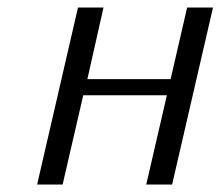

<svg xmlns="http://www.w3.org/2000/svg" viewBox="-20 -492 588 512"><path d="M79 0 188 -472H256L213 -281H435L479 -472H548L439 0H370L425 -238H202L147 0Z"/></svg>

Font: Coval
Style: ExtraLight Italic
Weight: 200
Foundry: Context Ltd
Version: Version 001.000